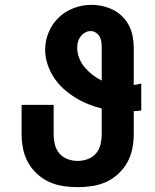

<svg xmlns="http://www.w3.org/2000/svg" viewBox="-20 -763 640 791"><path d="M300 8Q270 8 240 3.5Q210 -1 182.5 -13.5Q155 -26 132.5 -47Q110 -68 95.5 -94Q81 -120 75 -150Q69 -180 69 -210V-331H201V-210Q201 -189 206 -168Q211 -147 224.5 -131Q238 -115 258.5 -107.5Q279 -100 300 -100Q321 -100 341.5 -107.5Q362 -115 375.5 -131Q389 -147 394 -168Q399 -189 399 -210V-316Q370 -323 342 -334.5Q314 -346 288.5 -362Q263 -378 240.5 -398.5Q218 -419 201.5 -444.5Q185 -470 175.5 -499Q166 -528 166 -558Q166 -595 180.5 -630Q195 -665 221.5 -690.5Q248 -716 283.5 -729.5Q319 -743 355 -743Q379 -743 402 -738Q425 -733 446 -722.5Q467 -712 484 -695Q501 -678 511.5 -657.5Q522 -637 526.5 -613.5Q531 -590 531 -567V-413Q539 -414 546.5 -415.5Q554 -417 562 -419V-308Q554 -307 546.5 -306Q539 -305 531 -305V-210Q531 -180 525 -150Q519 -120 504.5 -94Q490 -68 467.5 -47Q445 -26 417.5 -13.5Q390 -1 360 3.5Q330 8 300 8ZM399 -431V-567Q399 -579 397.5 -590.5Q396 -602 390.5 -612Q385 -622 375 -628.5Q365 -635 353 -635Q341 -635 330 -628.5Q319 -622 311.5 -612Q304 -602 301 -590Q298 -578 298 -566Q298 -544 306.5 -523Q315 -502 329.5 -485Q344 -468 361.5 -454.5Q379 -441 399 -431Z"/></svg>

Font: Iosevka Curly Heavy Extended
Style: Regular
Weight: 900
Width: 7
Monospace: yes
Designer: Belleve Invis
Foundry: Belleve Invis
Version: Version 11.1.0; ttfautohint (v1.8.3)